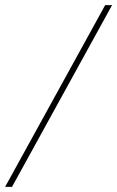

<svg xmlns="http://www.w3.org/2000/svg" viewBox="-64 -733 459 752"><path d="M-44 -1 348 -713H375L-17 -1Z"/></svg>

Font: Noto Sans UI SemiCondensed Thin
Style: Italic
Weight: 250
Width: 4
Italic angle: -12°
Designer: Monotype Design Team
Foundry: Monotype Imaging Inc.
Version: Version 1.901